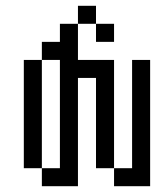

<svg xmlns="http://www.w3.org/2000/svg" viewBox="-20 -645 540 665"><path d="M375 -500V-562.5H312.5V-500ZM125 -62.5V0H250Q250 0 250 -375H312.5V-62.5H375V0H500V-437.5H437.5Q437.5 -437.5 437.5 -62.5H375Q375 -62.5 375 -437.5H250Q250 -437.5 250 -562.5H187.5V-500H125V-437.5H62.5Q62.5 -437.5 62.5 -62.5ZM125 -62.5Q125 -62.5 125 -437.5H187.5Q187.5 -437.5 187.5 -62.5ZM250 -562.5H312.5V-625H250Z"/></svg>

Font: UnifontExMono
Style: Regular
Weight: 500
Version: Version 15.0.06